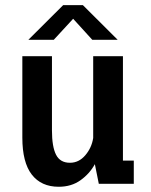

<svg xmlns="http://www.w3.org/2000/svg" viewBox="-20 -720 590 752"><path d="M210 11.5Q141.5 11.5 104.5 -36.2Q67.5 -84 67.5 -181V-500H183.5V-209Q183.5 -145.5 199.5 -114Q215.5 -82.5 254 -82.5Q289 -82.5 314 -111.8Q339 -141 345 -179.5V-500H461.5V-91H504V0H367L351.5 -77Q331 -39.5 295.2 -14Q259.5 11.5 210 11.5ZM91 -564 227.5 -700H304.5L441 -564H341.5L266.5 -646.5L190.5 -564Z"/></svg>

Font: Trispace SemiCondensed Medium
Style: Regular
Weight: 500
Width: 4
Designer: Tyler Finck
Foundry: Etcetera Type Company
Version: Version 1.210; ttfautohint (v1.8.3)